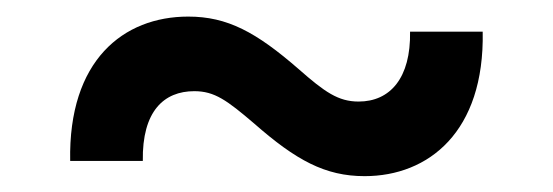

<svg xmlns="http://www.w3.org/2000/svg" viewBox="-20 -407 677 235"><path d="M65.9 -210H154.8C153.8 -271 180.7 -295.4 217.8 -295.4C242.7 -295.4 257.8 -284.2 291 -255.9C342.3 -210.9 377.9 -191.4 426.3 -191.4C504.4 -191.4 573.2 -245.6 570.8 -368.2H481.9C482.9 -311.5 457.5 -282.7 418.9 -282.7C394 -282.7 377.4 -294.4 345.7 -322.3C293.5 -367.7 258.3 -386.7 210.4 -386.7C130.9 -386.7 63.5 -333 65.9 -210Z"/></svg>

Font: Inteeer Medium
Style: Regular
Weight: 500
Designer: Rasmus Andersson
Foundry: rsms
Version: Version 4.001;Glyphs 3.4 (3402)